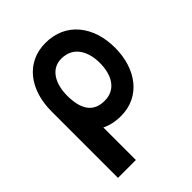

<svg xmlns="http://www.w3.org/2000/svg" viewBox="-222 -678 1040 1040"><g transform="rotate(-45 298.0 -157.5)"><path d="M317.5 15C466.5 15 556.5 -108 556.5 -270C556.5 -435 463 -555 308 -555C156.5 -555 69 -432 69 -270V240H206V-9C238 6.5 275 15 317.5 15ZM189 -270C189 -360 229 -434 308 -434C399 -434 440 -360 440 -270C440 -179 401 -106 313 -106C222 -106 189 -172 189 -270Z"/></g></svg>

Font: Eudonet ExtraBold
Style: Regular
Weight: 800
Designer: Mikhail Sharanda
Foundry: Mikhail Sharanda
Version: Version 4.503;Glyphs 3.1.2 (3151)